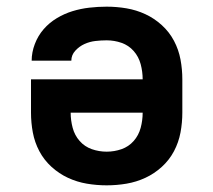

<svg xmlns="http://www.w3.org/2000/svg" viewBox="-20 -548 640 576"><path d="M300 8Q270 8 240.5 3Q211 -2 184 -14.5Q157 -27 134.5 -47.5Q112 -68 98 -94.5Q84 -121 78.5 -150.5Q73 -180 73 -210V-310H408Q408 -333 402 -355.5Q396 -378 381 -395Q366 -412 344.5 -419.5Q323 -427 300 -427Q283 -427 266 -425Q249 -423 233.5 -416Q218 -409 206 -396Q194 -383 194 -366H75Q75 -391 84.5 -416Q94 -441 111 -460.5Q128 -480 150.5 -493.5Q173 -507 197.5 -514.5Q222 -522 248 -525Q274 -528 300 -528Q330 -528 359.5 -523Q389 -518 416 -505.5Q443 -493 465.5 -472.5Q488 -452 502 -425.5Q516 -399 521.5 -369.5Q527 -340 527 -310V-210Q527 -180 521.5 -150.5Q516 -121 502 -94.5Q488 -68 465.5 -47.5Q443 -27 416 -14.5Q389 -2 359.5 3Q330 8 300 8ZM300 -93Q323 -93 344.5 -100.5Q366 -108 381 -125Q396 -142 402 -164.5Q408 -187 408 -210H192Q192 -187 198 -164.5Q204 -142 219 -125Q234 -108 255.5 -100.5Q277 -93 300 -93Z"/></svg>

Font: R Plex Mono
Style: Bold
Weight: 700
Monospace: yes
Designer: Belleve Invis
Foundry: Belleve Invis
Version: Version 31.8.0